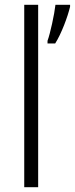

<svg xmlns="http://www.w3.org/2000/svg" viewBox="-20 -780 312 800"><path d="M139 0V-760H81V0ZM272 -752V-760H211C207 -722 189 -639 178 -610V-599H210C236 -640 262 -710 272 -752Z"/></svg>

Font: Noto Sans Bengali SemiCondensed Light
Style: Regular
Weight: 300
Width: 4
Designer: Joana Ranito - Universal Thirst; Jelle Bosma - Monotype Design Team
Foundry: Universal Thirst ehf.
Version: Version 3.000